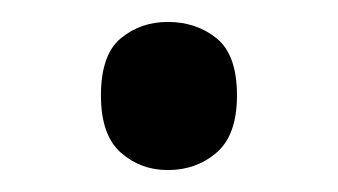

<svg xmlns="http://www.w3.org/2000/svg" viewBox="-20 -141 308 175"><path d="M72 -54Q72 -91 90 -106Q108 -121 133 -121Q159 -121 177.5 -106Q196 -91 196 -54Q196 -18 177.5 -2Q159 14 133 14Q108 14 90 -2Q72 -18 72 -54Z"/></svg>

Font: lkannada85
Style: Book
Weight: 400
Designer: Jelle Bosma - Monotype Design Team
Foundry: Monotype Imaging Inc.
Version: Version 2.003